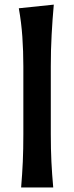

<svg xmlns="http://www.w3.org/2000/svg" viewBox="-20 -827 326 847"><path d="M73.2 0Q78.1 -58.6 80.6 -113.5Q83 -168.5 83 -235.4V-534.2Q83 -601.1 78.6 -664.6Q74.2 -728 63 -790.5L217.3 -806.6Q211.4 -741.7 207.8 -674.3Q204.1 -606.9 204.1 -534.2V-235.4Q204.1 -168.5 206.8 -113.5Q209.5 -58.6 214.8 0Z"/></svg>

Font: Pinar-DS3-FD SemiBold
Style: Regular
Weight: 600
Designer: Amin Abedi
Version: Version 3.000